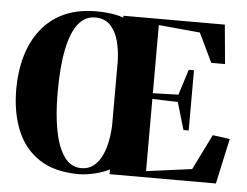

<svg xmlns="http://www.w3.org/2000/svg" viewBox="-53 -818 1154 897"><g transform="rotate(5 524.0 -369.5)"><path d="M491 -22.5Q463.5 -7.5 423 2.2Q382.5 12 349.5 12.5Q234 12.5 162 -35Q90 -82.5 56 -166.2Q22 -250 22 -358Q22 -442.5 43 -514.5Q64 -586.5 106 -639.8Q148 -693 212.2 -722.8Q276.5 -752.5 364 -752.5Q384 -752.5 407 -750.8Q430 -749 452.2 -745Q474.5 -741 491 -734V-743H966.5L983.5 -559.5H919L853.5 -696L659.5 -714V-394.5L779 -398L817 -518H841.5V-235.5H817L779 -364L659.5 -367.5V-29L873.5 -57.5L955.5 -223.5L1036 -212.5L989.5 0H491ZM356.5 -16.5Q389 -16.5 412.2 -34Q435.5 -51.5 450.5 -81.2Q465.5 -111 473.5 -149.2Q481.5 -187.5 483 -229V-531.5Q481.5 -580 470 -623.8Q458.5 -667.5 432 -695.5Q405.5 -723.5 360 -723.5Q313.5 -723.5 281.2 -683Q249 -642.5 232.5 -561.2Q216 -480 216 -357.5Q216 -256 231 -179.2Q246 -102.5 277 -59.5Q308 -16.5 356.5 -16.5Z"/></g></svg>

Font: Merriweather 144pt ExtraBold
Style: Regular
Weight: 800
Version: Version 2.100